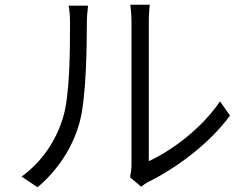

<svg xmlns="http://www.w3.org/2000/svg" viewBox="-20 -768 1040 809"><path d="M528 -21 575 19C582 13 592 5 608 -3C724 -61 862 -162 949 -281L907 -341C829 -225 701 -132 607 -89C607 -114 607 -616 607 -676C607 -712 610 -739 611 -748H529C530 -739 534 -713 534 -676C534 -616 534 -119 534 -74C534 -55 531 -36 528 -21ZM71 -24 138 21C221 -48 286 -145 315 -251C343 -351 346 -566 346 -675C346 -703 350 -731 351 -744H269C273 -724 275 -702 275 -675C275 -565 275 -364 245 -271C215 -172 154 -84 71 -24Z"/></svg>

Font: ChiuKong Gothic CL Normal
Style: Regular
Weight: 350
Designer: Ryoko NISHIZUKA 西塚涼子 (kana, bopomofo & ideographs); Paul D. Hunt (Latin, Greek & Cyrillic); Sandoll Communications 산돌커뮤니
Foundry: Adobe
Version: Version 1.300